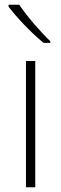

<svg xmlns="http://www.w3.org/2000/svg" viewBox="-20 -786 257 806"><path d="M61 -766H16V-758C48 -715 111 -648 163 -606H191V-613C149 -653 89 -723 61 -766ZM128 0V-530H89V0Z"/></svg>

Font: Noto Sans Georgian ExtraLight
Style: Regular
Weight: 200
Designer: Monotype Design Team, Akaki Razmadze
Foundry: Google LLC
Version: Version 2.005